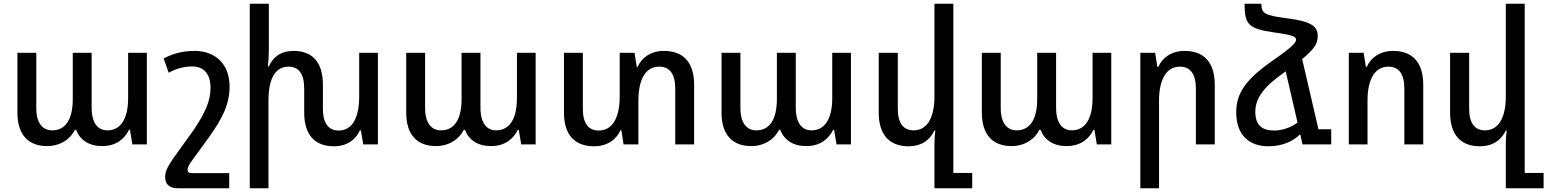

<svg xmlns="http://www.w3.org/2000/svg" viewBox="-20 -780 8357 1037"><path d="M234 9C305 9 360 -28 385 -79H391C412 -24 460 9 532 9C609 9 654 -32 677 -79H682L695 0H773V-495H672V-250C672 -137 631 -76 560 -76C510 -76 475 -113 475 -199V-495H373V-246C373 -132 332 -76 262 -76C211 -76 176 -114 176 -196V-495H74V-172C74 -51 134 9 234 9Z M1218 237V155H1019C998 155 993 148 993 136C993 124 1001 110 1015 90L1111 -42C1179 -138 1220 -215 1220 -313C1220 -429 1148 -505 1031 -505C965 -505 912 -490 864 -464L891 -387C934 -411 975 -421 1018 -421C1081 -421 1117 -381 1117 -306C1117 -233 1087 -170 1028 -81L914 78C882 125 872 149 872 176C872 216 894 237 945 237Z M1920 -495V-259C1920 -138 1879 -75 1809 -75C1756 -75 1724 -112 1724 -193V-322C1724 -446 1665 -505 1567 -505C1495 -505 1454 -471 1432 -421H1427C1430 -450 1432 -478 1432 -507V-760H1329V237H1430V-236C1430 -357 1468 -420 1538 -420C1592 -420 1623 -383 1623 -302V-172C1623 -49 1683 10 1783 10C1854 10 1901 -25 1924 -76H1929L1942 0H2021V-495Z M2334 9C2405 9 2460 -28 2485 -79H2491C2512 -24 2560 9 2632 9C2709 9 2754 -32 2777 -79H2782L2795 0H2873V-495H2772V-250C2772 -137 2731 -76 2660 -76C2610 -76 2575 -113 2575 -199V-495H2473V-246C2473 -132 2432 -76 2362 -76C2311 -76 2276 -114 2276 -196V-495H2174V-172C2174 -51 2234 9 2334 9Z M3566 -505C3495 -505 3447 -470 3424 -419H3419L3407 -495H3327V-259C3327 -138 3284 -75 3214 -75C3160 -75 3128 -111 3128 -192V-495H3026V-172C3026 -49 3087 10 3188 10C3259 10 3308 -25 3331 -76H3336L3348 0H3428V-236C3428 -357 3470 -420 3540 -420C3595 -420 3627 -383 3627 -302V0H3729V-322C3729 -446 3668 -505 3566 -505Z M4037 9C4108 9 4163 -28 4188 -79H4194C4215 -24 4263 9 4335 9C4412 9 4457 -32 4480 -79H4485L4498 0H4576V-495H4475V-250C4475 -137 4434 -76 4363 -76C4313 -76 4278 -113 4278 -199V-495H4176V-246C4176 -132 4135 -76 4065 -76C4014 -76 3979 -114 3979 -196V-495H3877V-172C3877 -51 3937 9 4037 9Z M5129 154V-760H5027V-259C5027 -139 4984 -76 4915 -76C4861 -76 4829 -112 4829 -193V-495H4726V-172C4726 -49 4787 10 4886 10C4959 10 5003 -25 5027 -75H5032C5028 -49 5027 -24 5027 3V237H5231V154Z M5443 9C5514 9 5569 -28 5594 -79H5600C5621 -24 5669 9 5741 9C5818 9 5863 -32 5886 -79H5891L5904 0H5982V-495H5881V-250C5881 -137 5840 -76 5769 -76C5719 -76 5684 -113 5684 -199V-495H5582V-246C5582 -132 5541 -76 5471 -76C5420 -76 5385 -114 5385 -196V-495H5283V-172C5283 -51 5343 9 5443 9Z M6139 237H6240V-236C6240 -357 6283 -420 6353 -420C6407 -420 6439 -383 6439 -302V0H6541V-322C6541 -446 6480 -505 6379 -505C6308 -505 6259 -470 6236 -419H6231L6219 -495H6139Z M7016 0H7170V-82H7101L7013 -461C7084 -519 7097 -548 7097 -587C7097 -637 7064 -665 6926 -682C6808 -697 6793 -709 6793 -760H6702C6702 -648 6722 -625 6861 -605C6963 -591 6980 -582 6980 -566C6980 -550 6962 -528 6857 -455C6706 -350 6657 -276 6657 -173C6657 -52 6725 10 6831 10C6909 10 6966 -19 7000 -53H7003L7015 0H7016ZM6760 -176C6760 -250 6806 -312 6918 -390L6924 -395L6988 -118C6951 -90 6903 -75 6861 -75C6794 -75 6760 -107 6760 -176Z M7265 0H7366V-237C7366 -357 7409 -420 7479 -420C7533 -420 7565 -383 7565 -302V0H7667V-322C7667 -446 7606 -505 7505 -505C7434 -505 7385 -470 7362 -419H7357L7345 -495H7265Z M8215 154V-760H8113V-259C8113 -139 8070 -76 8001 -76C7947 -76 7915 -112 7915 -193V-495H7812V-172C7812 -49 7873 10 7972 10C8045 10 8089 -25 8113 -75H8118C8114 -49 8113 -24 8113 3V237H8317V154Z"/></svg>

Font: Noto Sans Armenian SemiCondensed Medium
Style: Regular
Weight: 500
Width: 4
Designer: Monotype Design Team
Foundry: Monotype Imaging Inc.
Version: Version 2.008